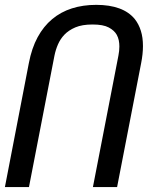

<svg xmlns="http://www.w3.org/2000/svg" viewBox="-20 -763 642 783"><path d="M97.7 -505.9Q109.4 -566.9 133.5 -611.3Q157.7 -655.8 192.9 -685.1Q228 -714.4 273.2 -728.8Q318.4 -743.2 372.6 -743.2Q426.8 -743.2 466.3 -728.8Q505.9 -714.4 529.8 -685.1Q545.9 -664.6 554.4 -637.5Q563 -610.4 563 -575.2Q563 -543 555.7 -505.9L457.5 0H358.9L462.9 -536.1Q464.8 -545.9 465.8 -555.2Q466.8 -564.5 466.8 -573.7Q466.8 -586.4 464.4 -598.4Q461.9 -610.4 456.1 -621.1Q446.3 -638.7 423.6 -650.9Q400.9 -663.1 357.4 -663.1Q314.9 -663.1 287.4 -651.4Q259.8 -639.6 242.2 -621.1Q226.1 -604 216.6 -582.3Q207 -560.5 202.1 -536.1L98.1 0H0Z"/></svg>

Font: Hack
Style: Italic
Weight: 400
Italic angle: -11°
Monospace: yes
Designer: Christopher Simpkins
Foundry: Christopher Simpkins
Version: Version 2.019; ttfautohint (v1.4.1) -l 4 -r 80 -G 350 -x 0 -